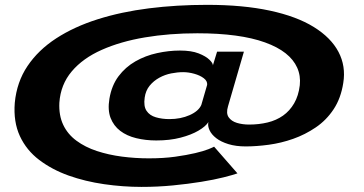

<svg xmlns="http://www.w3.org/2000/svg" viewBox="-20 -720 1467 773"><path d="M549.5 32.5Q615 32.5 676.2 26.5Q737.5 20.5 790 12Q842.5 3.5 880 -6Q917.5 -15.5 936 -22L842 -129.5Q838 -127 818.8 -119.2Q799.5 -111.5 765.5 -103.5Q731.5 -95.5 685 -89Q638.5 -82.5 579 -82.5Q524.5 -82.5 470.8 -89.5Q417 -96.5 370 -112Q323 -127.5 287.8 -153.5Q252.5 -179.5 234.5 -217.5Q216.5 -255.5 219 -306.5Q224 -379.5 268.8 -432.5Q313.5 -485.5 389.5 -519.2Q465.5 -553 563.8 -569.5Q662 -586 774.5 -586Q859.5 -586 928 -576.8Q996.5 -567.5 1047 -549.2Q1097.5 -531 1129.8 -505.5Q1162 -480 1176.5 -447.5Q1191 -415 1187 -377Q1182 -334.5 1164.2 -304Q1146.5 -273.5 1119.5 -254.5Q1092.5 -235.5 1057.5 -227Q1022.5 -218.5 983 -218.5Q956.5 -218.5 934 -225.2Q911.5 -232 900.5 -248Q889.5 -264 898 -292L962 -512H854L837 -456.5Q838 -465 823.5 -479.2Q809 -493.5 779.8 -505Q750.5 -516.5 704.5 -516.5Q659.5 -516.5 612.5 -506.2Q565.5 -496 525.2 -473Q485 -450 457.2 -413Q429.5 -376 420.5 -322.5Q413 -277 425.2 -245.2Q437.5 -213.5 464 -193.2Q490.5 -173 528.2 -163.8Q566 -154.5 609 -154.5Q664 -154.5 707 -165.8Q750 -177 779 -194Q808 -211 819 -228.5Q815.5 -213.5 823.5 -196Q831.5 -178.5 850.5 -163.8Q869.5 -149 899.5 -139.8Q929.5 -130.5 969 -130.5Q1012 -130.5 1062 -137.2Q1112 -144 1160.2 -161Q1208.5 -178 1251.2 -207Q1294 -236 1323.2 -280.2Q1352.5 -324.5 1362 -386Q1373 -453.5 1342.8 -511Q1312.5 -568.5 1243.5 -611.2Q1174.5 -654 1066.5 -677.2Q958.5 -700.5 813.5 -700.5Q691.5 -700.5 580 -686.5Q468.5 -672.5 373.5 -642.5Q278.5 -612.5 206.2 -565.5Q134 -518.5 90.8 -454.2Q47.5 -390 39.5 -306Q33.5 -229.5 60 -172.2Q86.5 -115 138 -76Q189.5 -37 256.2 -13.2Q323 10.5 399 21.5Q475 32.5 549.5 32.5ZM662 -240.5Q632.5 -240.5 607.5 -247.8Q582.5 -255 570 -273.8Q557.5 -292.5 562.5 -327Q566.5 -355.5 582.5 -375Q598.5 -394.5 621.2 -407Q644 -419.5 669.2 -424.5Q694.5 -429.5 717.5 -429.5Q739 -429.5 762.2 -423Q785.5 -416.5 800.5 -405Q815.5 -393.5 814 -378.5L790.5 -297.5Q779.5 -272.5 743.5 -256.5Q707.5 -240.5 662 -240.5Z"/></svg>

Font: Anybody ExtraExpanded
Style: Bold Italic
Weight: 700
Width: 8
Italic angle: -10°
Version: Version 1.113;gftools[0.9.25]